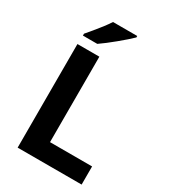

<svg xmlns="http://www.w3.org/2000/svg" viewBox="-223 -1040 1011 1146"><g transform="rotate(30 282.5 -467.0)"><path d="M90 0V-714H241V-125H531V0ZM375 -924Q361 -910 338 -890Q315 -870 288.5 -848Q262 -826 236.5 -806.5Q211 -787 192 -774H93V-787Q109 -806 130.5 -831.5Q152 -857 173 -884.5Q194 -912 208 -934H375Z"/></g></svg>

Font: Noto Sans Hebrew
Style: Bold
Weight: 700
Designer: Monotype Design Team
Foundry: Monotype Imaging Inc.
Version: Version 2.003